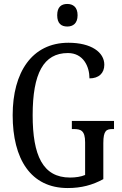

<svg xmlns="http://www.w3.org/2000/svg" viewBox="-20 -940 616 970"><path d="M320 -806C348 -806 372 -821 372 -863C372 -905 348 -920 320 -920C290 -920 269 -905 269 -863C269 -821 290 -806 320 -806ZM322 10C391 10 447 -5 502 -35V-217C502 -281 518 -288 549 -288H556V-329H343V-288H352C388 -288 410 -281 410 -221V-56C389 -47 361 -43 334 -43C196 -43 145 -155 145 -358C145 -569 200 -672 323 -672C401 -672 432 -604 432 -544C479 -544 507 -570 507 -613C507 -676 441 -724 326 -724C141 -724 44 -574 44 -358C44 -137 135 10 322 10Z"/></svg>

Font: Noto Serif Myanmar ExtCond
Style: Regular
Weight: 400
Width: 2
Designer: Ben Mitchell and the Monotype Design Team
Foundry: Monotype Imaging Inc.
Version: Version 2.106